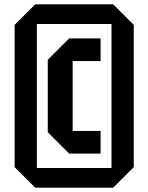

<svg xmlns="http://www.w3.org/2000/svg" viewBox="-20 -760 680 880"><path d="M199 -154V-486L297 -584H441V-480H313V-160H441V-56H297ZM47 6V-646L141 -740H499L593 -646V6L499 100H141ZM149 -650V10H491V-650Z"/></svg>

Font: Tektur Condensed Medium
Style: Regular
Weight: 500
Width: 3
Designer: Adam Jagosz
Foundry: Adam Jagosz
Version: Version 1.005;gftools[0.9.30]